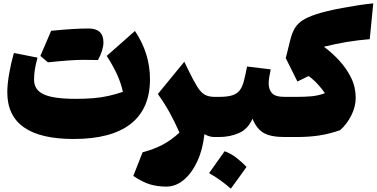

<svg xmlns="http://www.w3.org/2000/svg" viewBox="-20 -815 2240 1142"><path d="M710.9 -268.6Q700.2 -319.3 677 -370.6Q653.8 -421.9 614.7 -482.4L782.7 -630.9Q872.1 -497.6 872.1 -343.8Q872.1 -168 757.3 -78.1Q642.6 11.7 418 11.7Q23.4 11.7 23.4 -266.1Q23.4 -312 33.9 -373.8Q44.4 -435.5 62.5 -500L203.1 -472.2Q191.9 -430.7 187.3 -400.9Q182.6 -371.1 182.6 -340.8Q182.6 -280.3 240.5 -253.7Q298.3 -227.1 429.2 -227.1Q488.3 -227.1 534.7 -231Q581.1 -234.9 623.3 -244.1Q665.5 -253.4 710.9 -268.6ZM284.2 -631.8Q418.9 -645.5 507.1 -645.5Q595.2 -645.5 595.2 -562.5Q595.2 -518.6 563 -458Q541.5 -459 473.9 -459Q406.2 -459 265.1 -444.3Q237.8 -467.8 220.2 -482.4Q254.9 -564.5 284.2 -631.8Z M1076.2 -447.8 1097.7 -403.3Q1130.9 -335 1153.3 -299.3Q1175.8 -263.7 1199 -251.2Q1222.2 -238.8 1257.3 -238.8H1257.8V0H1257.3Q1239.7 0 1225.6 -4.2Q1211.4 -8.3 1195.8 -17.1Q1186.5 72.8 1154.1 143.3Q1121.6 213.9 1073.7 254.4Q1025.9 294.9 969.7 294.9Q916.5 294.9 872.6 281.7Q828.6 268.6 772.9 231.4L828.1 90.8Q895.5 73.2 947.8 45.4Q1000 17.6 1047.4 -26.4Q1019.5 -90.3 988.8 -145.8Q958 -201.2 918.9 -255.9Z M1257.8 0Q1246.1 0 1240.2 -8.3Q1234.4 -16.6 1234.4 -41V-197.8Q1234.4 -222.2 1240.2 -230.5Q1246.1 -238.8 1257.8 -238.8H1282.2Q1332 -238.8 1360.8 -247.8Q1389.6 -256.8 1405.5 -277.3Q1421.4 -297.9 1430.4 -332.8Q1439.5 -367.7 1449.7 -419.4L1590.3 -402.3Q1585.4 -379.9 1581.8 -358.6Q1578.1 -337.4 1578.1 -318.8Q1578.1 -283.2 1597.7 -261Q1617.2 -238.8 1673.3 -238.8H1673.8V0H1673.3Q1590.8 0 1548.6 -24.2Q1506.3 -48.3 1481.9 -108.9Q1455.1 -47.4 1401.4 -23.7Q1347.7 0 1282.2 0ZM1315.9 84.5Q1353.5 98.1 1386.2 123.5Q1418.9 148.9 1446.3 177.7Q1423.8 209.5 1400.6 241.7Q1377.4 273.9 1353 307.1Q1324.7 282.2 1293 259Q1261.2 235.8 1223.6 214.8Q1272 147.9 1315.9 84.5Z M2200.2 -794.9 2179.2 -582Q2108.4 -576.2 2044.7 -565.7Q1981 -555.2 1906.7 -537.1Q1954.6 -501.5 1997.8 -454.8Q2041 -408.2 2068.4 -352.5Q2095.7 -296.9 2095.7 -233.4Q2095.7 -180.2 2069.3 -127.9Q2043 -75.7 2002.4 -40.5Q1937.5 -18.1 1877.2 -9Q1816.9 0 1744.1 0H1673.8Q1662.1 0 1656.2 -8.3Q1650.4 -16.6 1650.4 -41V-197.8Q1650.4 -222.2 1656.2 -230.5Q1662.1 -238.8 1673.8 -238.8H1744.1Q1793.5 -238.8 1833.3 -242.4Q1873 -246.1 1912.6 -260.7Q1895.5 -286.1 1871.3 -312.7Q1847.2 -339.4 1815.4 -362.8L1749 -330.1L1679.7 -469.2L1707 -579.6Q1717.8 -621.6 1734.6 -648.9Q1751.5 -676.3 1781.2 -695.1Q1811 -713.9 1859.9 -730Q1887.2 -739.3 1927.7 -749Q1968.3 -758.8 2015.6 -767.6Q2063 -776.4 2110.8 -783.7Q2158.7 -791 2200.2 -794.9Z"/></svg>

Font: Pinar-FD Black
Style: Regular
Weight: 900
Designer: Amin Abedi
Version: Version 3.000